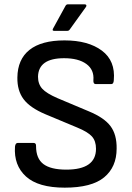

<svg xmlns="http://www.w3.org/2000/svg" viewBox="-20 -852 609 884"><path d="M278 12Q156 12 99.5 -39.5Q43 -91 49 -177Q51 -194 62 -194H134Q147 -194 146 -179Q146 -122 180 -96.5Q214 -71 285 -71Q422 -71 422 -167Q422 -203 403 -224Q384 -245 335 -265L189 -326Q118 -356 88.5 -395.5Q59 -435 60 -495Q61 -579 116 -622.5Q171 -666 277 -666Q386 -666 449 -619Q512 -572 504 -483Q503 -465 493 -465H420Q409 -465 410 -483Q414 -531 377.5 -557.5Q341 -584 275 -584Q157 -584 155 -499Q155 -465 174.5 -443.5Q194 -422 245 -400L390 -339Q460 -310 489 -271Q518 -232 517 -168Q517 -83 459.5 -35.5Q402 12 278 12ZM229 -710Q219 -710 224 -720L281 -824Q285 -832 292 -832H370Q376 -832 377.5 -828Q379 -824 375 -819L301 -716Q297 -710 290 -710Z"/></svg>

Font: Sofia Sans Medium
Style: Regular
Weight: 500
Designer: Botio Nikoltchev, Ani Petrova
Foundry: lettersoup
Version: Version 4.101; ttfautohint (v1.8.4.7-5d5b)